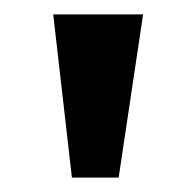

<svg xmlns="http://www.w3.org/2000/svg" viewBox="-20 -721 269 267"><path d="M54 -701 80 -474H145L179 -701Z"/></svg>

Font: McLaren
Style: Regular
Weight: 400
Designer: Astigmatic (AOETI)
Foundry: Astigmatic (AOETI)
Version: Version 1.000